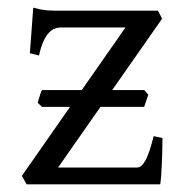

<svg xmlns="http://www.w3.org/2000/svg" viewBox="-20 -482 482 502"><path d="M356.9 -202.6H242.7L131.8 -43.9H337.9Q350.1 -43.9 360.4 -62.7Q370.6 -81.5 381.8 -126L404.8 -121.1Q404.8 -105.5 404.3 -87.9Q403.8 -70.3 403.1 -53.7Q402.3 -37.1 401.4 -22.9Q400.4 -8.8 398.9 0H49.8L37.1 -22L163.1 -202.6H89.8L78.6 -213.4Q81.1 -221.2 83.5 -230Q85.9 -238.8 89.8 -246.6H193.8L308.1 -410.2H139.2Q131.3 -410.2 123.3 -407.2Q115.2 -404.3 107.7 -396.2Q100.1 -388.2 93.5 -373.8Q86.9 -359.4 82 -336.9L58.1 -342.8L66.9 -461.9Q77.6 -459 86.4 -457.3Q95.2 -455.6 104.7 -454.8Q114.3 -454.1 125.5 -454.1H393.1L403.8 -433.1L273.4 -246.6H356.9L367.7 -234.4Z"/></svg>

Font: Noto Serif Devanagari
Style: Regular
Weight: 400
Designer: Monotype Design Team
Foundry: Monotype Imaging Inc.
Version: Version 1.01